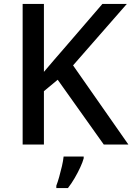

<svg xmlns="http://www.w3.org/2000/svg" viewBox="-20 -734 672 975"><path d="M632 0H507L273 -329L203 -271V0H95V-714H203V-369Q229 -400 255 -430Q281 -460 307 -490L500 -714H624L351 -402ZM405 70Q400 89 387.5 116Q375 143 359 170.5Q343 198 325 221H266V209Q273 191 280.5 164.5Q288 138 294.5 110Q301 82 303 61H405Z"/></svg>

Font: Noto Sans Cham Medium
Style: Regular
Weight: 500
Version: Version 2.002